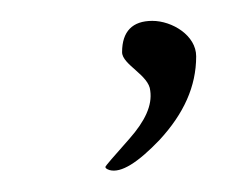

<svg xmlns="http://www.w3.org/2000/svg" viewBox="-20 -83 234 184"><path d="M168 -29C168 -49 145 -63 126 -63C107 -63 97 -53 97 -33C97 -21 123 -11 124 4C126 18 119 33 104 50C89 67 81 76 81 77C81 78 82 79 85 80C96 83 112 73 133 51C156 26 168 0 168 -29Z"/></svg>

Font: AlexBrush
Style: Regular
Weight: 400
Designer: Robert E. Leuschke
Foundry: Robert E. Leuschke
Version: Version 1.001